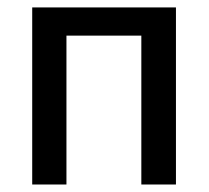

<svg xmlns="http://www.w3.org/2000/svg" viewBox="-20 -492 557 512"><path d="M65.9 0V-472.2H449.2V0H356.9V-397H157.2V0Z"/></svg>

Font: CMU Bright
Style: SemiBold
Weight: 600
Version: Version 0.7.0